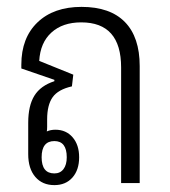

<svg xmlns="http://www.w3.org/2000/svg" viewBox="-20 -532 493 558"><path d="M138 6Q103 6 82.5 -18Q62 -42 62 -84V-175Q62 -225 80 -254Q98 -283 138 -296V-300L42 -333V-344Q42 -422 89 -467Q136 -512 217 -512Q300 -512 343 -468Q386 -424 386 -340V0H332V-336Q332 -467 216 -467Q162 -467 129.5 -437.5Q97 -408 94 -355L193 -315L189 -281Q149 -272 133 -249.5Q117 -227 117 -185V-163Q117 -155 116 -150Q127 -155 141 -155Q172 -155 191 -133Q210 -111 210 -75Q210 -38 190.5 -16Q171 6 138 6ZM138 -28Q155 -28 164.5 -40.5Q174 -53 174 -75Q174 -122 138 -122Q101 -122 101 -75Q101 -28 138 -28Z"/></svg>

Font: Noto Sans Thai Looped UI Narrow Light
Style: Regular
Weight: 300
Width: 4
Designer: Cadson Demak Team
Foundry: Cadson Demak Co., Ltd.
Version: Version 1.000